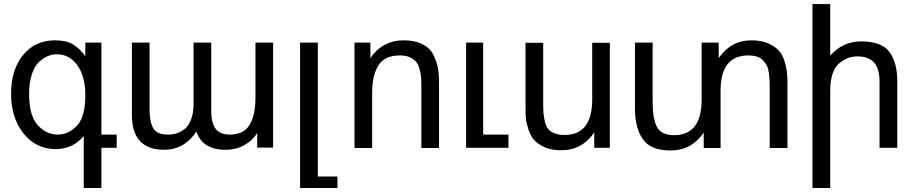

<svg xmlns="http://www.w3.org/2000/svg" viewBox="-20 -736 4547 956"><path d="M267.1 -65.9Q321.8 -65.9 363.3 -110.4Q404.8 -154.8 404.8 -261.2Q404.8 -355 365.7 -410.2Q326.2 -465.8 263.2 -465.8Q241.2 -465.8 219.2 -457Q196.8 -448.2 174.3 -427.7Q151.9 -407.7 138.7 -366.2Q125 -323.7 125 -269Q125 -159.2 168 -112.8Q210.9 -65.9 267.1 -65.9ZM35.2 -268.1Q35.2 -389.6 95.2 -462.4Q155.3 -535.2 253.9 -535.2Q309.1 -535.2 342.3 -515.6Q376 -496.1 404.8 -456.1V-523.9H484.9V-65.9H561V0H484.9V200.2H397V-59.1Q345.7 3.9 261.2 6.8Q159.7 6.8 97.7 -70.8Q35.2 -148.9 35.2 -268.1Z M1123.5 -65.9Q1192.9 -65.9 1222.2 -113.3Q1252 -161.6 1252 -251V-523.9H1339.8V-1H1260.7V-74.2Q1239.7 -38.1 1197.8 -14.2Q1156.2 9.8 1104 9.8Q987.8 9.8 958 -81.1Q897 9.8 797.9 9.8Q636.7 9.8 636.7 -164.1V-523.9H724.6V-192.9Q724.6 -129.9 742.7 -98.1Q761.2 -65.9 816.9 -65.9Q838.4 -65.9 857.9 -71.8Q877 -77.6 898.4 -92.8Q918 -106.9 931.2 -140.6Q943.8 -173.3 943.8 -219.2V-523.9H1031.7V-183.1Q1031.7 -126 1052.7 -96.2Q1074.2 -65.9 1123.5 -65.9Z M1660.2 143.1V200.2H1474.1V-523.9H1562.5V143.1Z M1971.2 -460Q1897.9 -460 1866.7 -414.1Q1835 -367.7 1833 -283.2V1H1745.1V-523.9H1824.2V-446.8Q1884.8 -535.2 1989.3 -535.2Q2044.4 -535.2 2082.5 -516.6Q2120.1 -498 2137.2 -464.4Q2154.8 -429.7 2160.2 -398.9Q2166 -366.7 2166 -326.2V1H2078.1V-293Q2078.1 -318.8 2077.1 -343.3Q2076.7 -361.3 2070.3 -387.2Q2064.9 -410.6 2053.7 -425.8Q2043.5 -439.9 2022 -450.2Q2002 -460 1971.2 -460Z M2385.7 -523.9V-65.9H2511.7V0H2300.8V-523.9Z M2791.5 -64Q2928.7 -64 2928.7 -241.2V-522.9H3016.6V0H2939V-76.2Q2877.9 12.2 2773.9 12.2Q2725.1 12.2 2689.9 -3.9Q2655.3 -20 2637.2 -41.5Q2620.6 -61.5 2609.9 -95.7Q2599.6 -127.9 2598.1 -148.4Q2596.7 -168.9 2596.7 -196.8V-522.9H2684.6V-231Q2684.6 -194.3 2686 -173.3Q2687.5 -154.3 2693.8 -128.4Q2699.7 -105 2710.9 -92.3Q2722.2 -79.6 2742.2 -71.8Q2762.2 -64 2791.5 -64Z M3336.4 -63Q3473.6 -63 3473.6 -240.2V-523.9H3558.6V-446.8Q3619.1 -535.2 3722.7 -535.2Q3769.5 -535.2 3805.2 -520Q3837.9 -505.9 3857.4 -484.4Q3875.5 -464.4 3885.7 -433.1Q3895.5 -403.8 3897.9 -378.9Q3900.9 -348.6 3900.9 -326.2V1H3812.5V-293Q3812.5 -323.7 3812 -333Q3811 -350.6 3808.6 -370.6Q3805.7 -395 3799.3 -406.7Q3792.5 -419.9 3781.2 -433.1Q3769.5 -447.3 3750.5 -453.6Q3731.9 -460 3705.6 -460Q3567.9 -460 3567.9 -283.2V1H3483.9V-75.2Q3422.9 13.2 3318.8 13.2Q3219.7 13.2 3180.7 -43Q3141.6 -99.1 3141.6 -195.8V-523.9H3229.5V-230Q3229.5 -146.5 3250.5 -105Q3272 -63 3336.4 -63Z M4250.5 -455.1Q4225.6 -455.1 4205.6 -448.2Q4186 -441.4 4162.1 -423.8Q4139.6 -407.2 4126.5 -371.1Q4113.8 -336.4 4113.8 -284.2V200.2H4025.4V-715.8H4113.8V-459Q4175.8 -529.8 4268.6 -529.8Q4368.7 -529.8 4408.2 -478Q4447.8 -426.3 4447.8 -329.1V0H4359.4V-329.1Q4359.4 -391.6 4333.5 -422.9Q4307.1 -454.6 4250.5 -455.1Z"/></svg>

Font: Miedinger*
Style: Book
Weight: 400
Version: Version 001.000